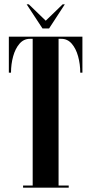

<svg xmlns="http://www.w3.org/2000/svg" viewBox="-20 -870 422 890"><path d="M87 0V-10H131.5V-690H118.5Q90 -690 70.5 -667.5Q51 -645 41 -609Q31 -573 31 -533H21V-700H362V-533H352Q352 -573 342 -609Q332 -645 312.5 -667.5Q293 -690 264.5 -690H251.5V-10H298.5V0ZM177 -738 103.5 -850H113.5L192 -774L270.5 -850H280.5L207.5 -738Z"/></svg>

Font: Imbue 100pt
Style: Bold
Weight: 700
Designer: Tyler Finck
Foundry: Etcetera Type Company
Version: Version 1.102; ttfautohint (v1.8.3)